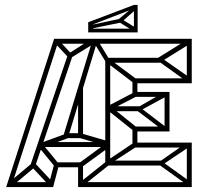

<svg xmlns="http://www.w3.org/2000/svg" viewBox="-20 -757 801 777"><path d="M5 0 199 -600 218 -595 25 0ZM11 0V-20H195V0ZM26 -1 12 -15 105 -93 120 -80ZM184 -1 110 -80 125 -93 198 -15ZM195 0 176 -5 200 -96 219 -91ZM204 -80 139 -159 154 -172 218 -94ZM207 -80V-100H312V-80ZM296 0V-94H316V0ZM146 -158 138 -176 253 -218 261 -200ZM309 0 296 -13 408 -102 421 -89ZM150 -162V-182H411V-162ZM310 -80 296 -94 405 -174 421 -161ZM253 -198V-218H306V-198ZM121 -80 102 -85 257 -543 276 -538ZM306 0V-20H746V0ZM407 -168 297 -200 306 -218 416 -186ZM316 -204 296 -205V-385L316 -401ZM427 -95 412 -106 522 -180 535 -165ZM412 -87V-107H636V-87ZM255 -200 236 -206 356 -600 375 -595ZM406 -97V-521H426V-97ZM516 -172V-238H536V-172ZM736 -10 616 -96 631 -107 749 -22ZM526 -223 412 -314 427 -327 539 -237ZM257 -524 197 -588 215 -597 274 -534ZM422 -307V-327H546V-307ZM522 -160V-180H746V-160ZM424 -311 413 -326 526 -385 539 -370ZM269 -524 262 -543 351 -600 366 -584ZM633 -87 616 -96 736 -180 749 -165ZM526 -225V-245H656V-225ZM199 -580V-600H385V-580ZM646 -225 526 -316 541 -327 659 -237ZM736 0V-180H756V0ZM522 -420 412 -504 427 -515 535 -435ZM516 -365V-440H536V-365ZM408 -506 362 -582 375 -595 421 -519ZM543 -307 526 -316 646 -385 659 -370ZM646 -225V-385H666V-225ZM516 -365V-385H666V-365ZM412 -503V-523H636V-503ZM516 -420V-440H746V-420ZM336 -580V-600H746V-580ZM736 -427 615 -514 633 -523 749 -442ZM630 -506 615 -520 732 -593 749 -580ZM736 -420V-600H756V-420ZM337 -626V-641H531V-626ZM529 -626 464 -666 472 -680 537 -640ZM337 -626V-665H357V-626ZM344 -640V-655L461 -680L475 -667ZM522 -626V-737H537V-626ZM337 -651V-667L522 -737L537 -728ZM470 -666 461 -680 527 -735 537 -725Z"/></svg>

Font: Octagon Variable
Style: Regular
Weight: 400
Designer: Alexander Royter, Emma Schmalisch, Felix Willnauer, Friederike Temme, Greta Wachholz, Jason Tsiakas, Julia Baskal, Julia
Foundry: Type Design @ HAW Hamburg
Version: Version 1.000